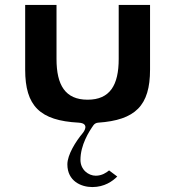

<svg xmlns="http://www.w3.org/2000/svg" viewBox="-20 -508 713 778"><path d="M253 158C253 226 309 250 354 250C403.3 250 436 226.3 455.1 207.3L422 182.5C411.2 191.6 392.6 204 368 204C338.6 204 306 180 306 140C306 79.4 340.6 25 358.6 -0.5C362.8 -6.4 369.8 -10.4 377.3 -10.9C528.6 -21.3 588 -79.8 588 -226V-488H461V-269C461 -163.4 425.8 -104 335 -104C244.2 -104 209 -163.4 209 -269V-488H82V-226C82 -78 142 -19.4 298.4 -11C347.5 -8.3 316.2 30.1 316.2 30.1C286.2 65.8 253 119.6 253 158Z"/></svg>

Font: Hussar Ekologiczny
Style: Regular
Weight: 400
Foundry: Cannot Into Space Fonts
Version: Version 0.97